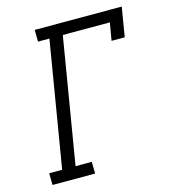

<svg xmlns="http://www.w3.org/2000/svg" viewBox="-109 -825 819 914"><g transform="rotate(-15 300.0 -367.5)"><path d="M37 0 36 -58H100L203 -677H147L146 -735H575L551 -590H486L501 -677H269L166 -58H246L247 0Z"/></g></svg>

Font: Iosevka Etoile Light
Style: Italic
Weight: 300
Italic angle: -9°
Designer: Belleve Invis
Foundry: Belleve Invis
Version: Version 22.1.2; ttfautohint (v1.8.4)